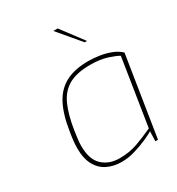

<svg xmlns="http://www.w3.org/2000/svg" viewBox="-182 -879 924 1001"><g transform="rotate(-30 279.5 -379.0)"><path d="M259 6Q212 6 174 -12Q136 -30 114 -69.5Q92 -109 92 -171Q92 -194 95 -220Q98 -246 102 -268Q116 -361 147 -420.5Q178 -480 232 -508.5Q286 -537 369 -537Q398 -537 432.5 -532Q467 -527 499.5 -515Q532 -503 555 -481L479 0H463L465 -59Q451 -50 416.5 -34.5Q382 -19 340 -6.5Q298 6 259 6ZM258 -16Q318 -16 367.5 -34Q417 -52 467 -75L530 -476Q510 -488 468 -501.5Q426 -515 367 -515Q287 -515 239 -488.5Q191 -462 165 -405.5Q139 -349 125 -258Q121 -230 118.5 -210Q116 -190 116 -172Q116 -90 156 -53Q196 -16 258 -16ZM402 -631 290 -764H316L416 -631Z"/></g></svg>

Font: Exo Thin Thin
Style: Italic
Weight: 250
Italic angle: -9°
Version: Version 2.000